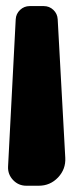

<svg xmlns="http://www.w3.org/2000/svg" viewBox="-20 -607 250 628"><path d="M77.2 -587.1C65 -587.1 54.5 -582.9 45.6 -574.5C36.8 -566.1 32 -555.9 31.4 -543.7L6.4 -62.5C5.5 -45.3 11 -30.6 22.8 -18.1C34.6 -5.7 49.1 0.5 66.2 0.5H106.8C131.7 0.5 152.7 -8.5 169.9 -26.6C187 -44.7 194.9 -66.2 193.5 -91.1L168.7 -544.1C168 -556.2 163.3 -566.4 154.5 -574.7C145.7 -583 135.3 -587.1 123.2 -587.1Z"/></svg>

Font: Qalbi
Style: Regular
Weight: 400
Version: Version 001.000